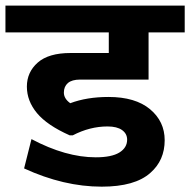

<svg xmlns="http://www.w3.org/2000/svg" viewBox="-35 -672 692 698"><path d="M334.7 6.6Q196.7 6.6 52.6 -59.7L79.4 -166.3Q204.2 -100.1 312.9 -100.1Q370.6 -100.1 398.9 -117.5Q427.2 -135 427.2 -164.3Q427.2 -186 408.7 -199.2Q390.3 -212.3 355.9 -212.3Q291.7 -212.3 229.5 -180H218.4Q136.5 -216.4 99.6 -260.6Q62.7 -304.9 62.7 -357.2Q62.7 -409.5 102.1 -444.4Q141.6 -479.3 221.4 -479.3H360.5V-554.1H-15.2V-651.7H636.5V-554.1H505.1V-382.7H256.3Q226.5 -382.7 211.8 -370.1Q197.2 -357.4 197.2 -335.4Q197.2 -313.4 220.4 -296.8Q280.6 -319.5 359.5 -319.5Q457 -319.5 510.4 -275Q563.7 -230.5 563.7 -162.3Q563.7 -89 511.6 -43.5Q455.5 6.6 334.7 6.6Z"/></svg>

Font: Khula
Style: Bold
Weight: 700
Designer: Erin McLaughlin, Steve Matteson
Version: Version 1.000;PS 1.0;hotconv 1.0.72;makeotf.lib2.5.5900; ttf